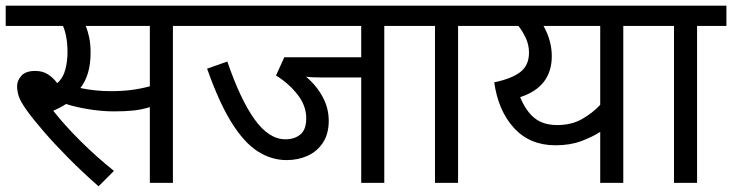

<svg xmlns="http://www.w3.org/2000/svg" viewBox="-20 -642 2570 674"><path d="M587 -551V0H506V-266Q477 -257 448 -254Q419 -251 380 -251Q338 -251 291.5 -258.5Q245 -266 212 -277Q192 -264 167 -253Q208 -201 263.5 -146Q319 -91 380 -42L326 12Q270 -37 220.5 -87Q171 -137 133 -181Q95 -225 73 -256Q51 -287 45.5 -305Q40 -323 40 -340Q40 -359 55 -376Q70 -393 104 -393Q129 -393 147.5 -381.5Q166 -370 181 -350Q202 -369 209.5 -398.5Q217 -428 217 -458Q217 -488 212.5 -512Q208 -536 201 -551H0V-622H691V-551ZM369 -322Q408 -322 440 -326Q472 -330 506 -339V-551H281Q288 -534 293 -511Q298 -488 298 -458Q298 -416 288.5 -385Q279 -354 262 -333Q314 -322 369 -322Z M1329 -551V0H1248V-370H1111Q1070 -370 1054 -373Q1090 -343 1112 -303Q1134 -263 1134 -218Q1134 -172 1113.5 -141Q1093 -110 1059.5 -95Q1026 -80 986 -80Q933 -80 885 -110.5Q837 -141 793 -211.5Q749 -282 707 -401L778 -426Q824 -292 874 -222.5Q924 -153 982 -153Q1014 -153 1034.5 -170Q1055 -187 1055 -227Q1055 -271 1024.5 -310Q994 -349 949 -377L978 -441H1248V-551H676V-622H1433V-551Z M1588 -551V0H1507V-551H1418V-622H1691V-551Z M2272 -622V-551H2168V0H2087V-179Q2059 -161 2020 -146.5Q1981 -132 1930 -132Q1840 -132 1784.5 -192.5Q1729 -253 1715 -353Q1777 -366 1807 -389.5Q1837 -413 1837 -457Q1837 -485 1825.5 -509Q1814 -533 1800 -551H1677V-622ZM1806 -301Q1826 -252 1856.5 -227.5Q1887 -203 1936 -203Q1986 -203 2023 -224Q2060 -245 2087 -274V-551H1888Q1917 -499 1917 -445Q1917 -337 1806 -301Z M2427 -551V0H2346V-551H2257V-622H2530V-551Z"/></svg>

Font: Go Noto Kurrent-Regular
Style: Regular
Weight: 400
Designer: Monotype Design Team
Foundry: Monotype Imaging Inc.
Version: Version 2.012; ttfautohint (v1.8.4.7-5d5b)